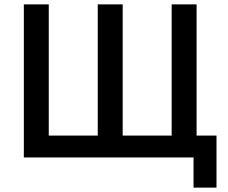

<svg xmlns="http://www.w3.org/2000/svg" viewBox="-20 -720 1043 878"><path d="M865 0H89V-700H203V-100H427V-700H541V-100H765V-700H879V-100H970V138H865Z"/></svg>

Font: Tilda Sans Semibold
Style: Regular
Weight: 600
Designer: ParaType Ltd
Foundry: ParaType Ltd
Version: Version 1.009